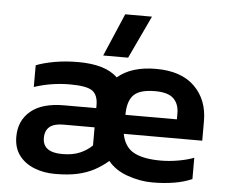

<svg xmlns="http://www.w3.org/2000/svg" viewBox="-51 -768 985 836"><g transform="rotate(5 441.0 -349.5)"><path d="M383 -522 463 -709H580L492 -522ZM218 10Q169 10 127.5 -6.5Q86 -23 61.5 -55.5Q37 -88 37 -137Q37 -207 86.5 -249Q136 -291 233 -291H373V-304Q373 -348 348.5 -366Q324 -384 250 -384Q169 -384 94 -359V-454Q127 -467 174.5 -475.5Q222 -484 278 -484Q336 -484 379 -471.5Q422 -459 450 -432Q510 -484 618 -484Q728 -484 786.5 -426.5Q845 -369 845 -276V-190H502Q513 -133 554.5 -110.5Q596 -88 672 -88Q710 -88 749.5 -95Q789 -102 817 -113V-20Q784 -5 740 2.5Q696 10 644 10Q590 10 535 -9.5Q480 -29 450 -67Q421 -42 389 -25Q357 -8 316.5 1Q276 10 218 10ZM502 -273H727V-299Q727 -340 703 -363.5Q679 -387 622 -387Q555 -387 528.5 -360Q502 -333 502 -273ZM243 -79Q288 -79 319.5 -92.5Q351 -106 373 -128V-207H236Q157 -207 157 -142Q157 -79 243 -79Z"/></g></svg>

Font: Kanit Medium
Style: Regular
Weight: 500
Designer: Katatrad Team
Foundry: CadsonDemak
Version: Version 2.000; ttfautohint (v1.8.3)